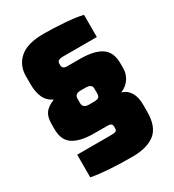

<svg xmlns="http://www.w3.org/2000/svg" viewBox="-189 -891 910 1005"><g transform="rotate(-30 266.0 -389.0)"><path d="M68 -11V-148H272Q294 -148 301.5 -152Q309 -156 309 -167V-179Q309 -190 302.5 -195Q296 -200 281 -200H201Q119 -200 75.5 -227.5Q32 -255 32 -323V-355Q32 -397 49 -420Q66 -443 106 -459Q70 -477 55.5 -510Q41 -543 41 -590V-638Q41 -703 87 -743.5Q133 -784 231 -784Q292 -784 358.5 -779Q425 -774 465 -764V-630H261Q241 -630 233 -624Q225 -618 225 -606V-600Q225 -575 253 -575H330Q417 -575 460 -546Q503 -517 503 -450V-418Q503 -387 485 -358.5Q467 -330 431 -315Q464 -305 481 -276Q498 -247 498 -203V-160Q498 -69 450.5 -31.5Q403 6 314 6Q157 6 68 -11ZM281 -344Q302 -344 310.5 -350Q319 -356 319 -374V-403Q319 -430 281 -430H251Q216 -430 216 -401V-373Q216 -359 225.5 -351.5Q235 -344 251 -344Z"/></g></svg>

Font: Exo Black
Style: Regular
Weight: 900
Designer: Natanael Gama
Foundry: Natanael Gama
Version: Version 1.500; ttfautohint (v1.6)